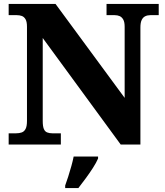

<svg xmlns="http://www.w3.org/2000/svg" viewBox="-20 -734 838 975"><path d="M24 0V-57H61Q78 -57 90.5 -61.5Q103 -66 110 -79.5Q117 -93 117 -120V-598Q117 -624 109.5 -636.5Q102 -649 90.5 -653Q79 -657 66 -657H24V-714H262L613 -237V-598Q613 -622 606 -634.5Q599 -647 588 -652Q577 -657 563 -657H521V-714H786V-657H743Q729 -657 717.5 -651.5Q706 -646 699.5 -632.5Q693 -619 693 -594V0H593L197 -541V-120Q197 -93 202.5 -79.5Q208 -66 219.5 -61.5Q231 -57 246 -57H289V0ZM311 208Q318 189 326.5 162.5Q335 136 342.5 109Q350 82 354 61H478V71Q469 92 452 118.5Q435 145 415 172Q395 199 378 221H311Z"/></svg>

Font: Noto Serif Thai ExtraBold
Style: Regular
Weight: 800
Version: Version 2.001